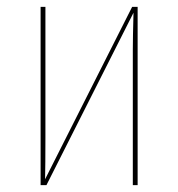

<svg xmlns="http://www.w3.org/2000/svg" viewBox="-20 -538 518 558"><path d="M380 0H366V-394Q366 -429 368 -501L115 0H98V-518H112V-136Q112 -60 111 -17L364 -518H380Z"/></svg>

Font: Fira Sans Compressed Hair
Style: Regular
Weight: 100
Width: 1
Designer: bBox Type GmbH & Carrois Corporate GbR & Edenspiekermann AG
Foundry: bBox Type GmbH & Carrois Corporate GbR & Edenspiekermann AG
Version: Version 4.301